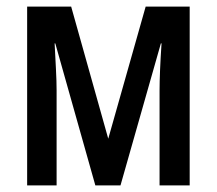

<svg xmlns="http://www.w3.org/2000/svg" viewBox="-20 -560 655 580"><path d="M62 0V-540H195L307 -141L420 -540H553V0H462V-286Q462 -339 468 -429H466L344 0H268L147 -429H145Q147 -389 149 -351.5Q151 -314 151 -287V0Z"/></svg>

Font: Noto Sans ExtraCondensed Medium
Style: Regular
Weight: 500
Width: 2
Designer: Monotype Design Team
Foundry: Monotype Imaging Inc.
Version: Version 2.013; ttfautohint (v1.8.4.7-5d5b)